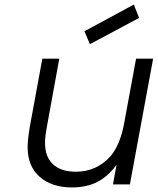

<svg xmlns="http://www.w3.org/2000/svg" viewBox="-20 -802 686 835"><path d="M471.2 0 486.8 -85Q449.2 -34.2 402.8 -10.5Q356.4 13.2 293 13.2Q205.6 13.2 152.8 -32.7Q100.1 -78.6 100.1 -163.1Q100.1 -194.8 109.9 -252L164.1 -546.9H237.8L184.1 -252Q175.8 -208 175.8 -181.2Q175.8 -119.6 210.7 -87.4Q245.6 -55.2 310.1 -55.2Q400.4 -55.2 460.9 -123Q502.9 -172.9 520 -266.1L571.8 -546.9H646L544.9 0ZM371.1 -609.9 347.2 -666 562 -782.2 585 -724.1Z"/></svg>

Font: Involve
Style: Italic
Weight: 400
Italic angle: -10.5°
Designer: Stefan Peev
Foundry: Context Ltd.
Version: Version 1.001